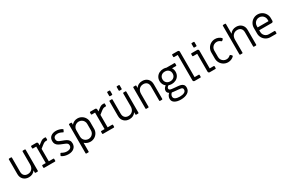

<svg xmlns="http://www.w3.org/2000/svg" viewBox="181 -2400 6352 4247"><g transform="rotate(-30 3357.0 -276.5)"><path d="M75 -176V-552Q75 -558 79 -562Q83 -566 89 -566H139Q145 -566 149 -562Q153 -558 153 -552V-191Q153 -128 187 -94Q221 -60 277 -60Q344 -60 385 -104Q426 -148 426 -225V-552Q426 -558 430 -562Q434 -566 440 -566H490Q496 -566 500 -562Q504 -558 504 -552V-14Q504 -8 500 -4Q496 0 490 0H440Q434 0 430 -4Q426 -8 426 -14V-70Q400 -29 358.5 -8Q317 13 265 13Q180 13 127.5 -39Q75 -91 75 -176Z M644 -14V-60Q644 -66 648 -70Q652 -74 658 -74H741V-495H658Q652 -495 648 -499Q644 -503 644 -509V-552Q644 -558 648 -562Q652 -566 658 -566H783Q798 -566 808.5 -555.5Q819 -545 819 -530V-480L877 -525Q913 -553 935.5 -562.5Q958 -572 983 -572H1013Q1020 -572 1023.5 -568Q1027 -564 1027 -558V-509Q1027 -503 1023 -499Q1019 -495 1013 -495H991Q966 -495 944 -484.5Q922 -474 878 -439L819 -392V-74H935Q941 -74 945 -70Q949 -66 949 -60V-14Q949 -8 945 -4Q941 0 935 0H658Q652 0 648 -4Q644 -8 644 -14Z M1112 -37Q1108 -39 1106.5 -43.5Q1105 -48 1107 -53L1128 -95Q1133 -103 1141 -103Q1143 -103 1149 -101Q1215 -61 1282 -61Q1335 -61 1365.5 -84.5Q1396 -108 1396 -151Q1396 -177 1382.5 -193.5Q1369 -210 1347 -220.5Q1325 -231 1278 -249Q1217 -272 1182 -292Q1147 -312 1127 -343Q1107 -374 1107 -422Q1107 -499 1158 -539Q1209 -579 1289 -579Q1331 -579 1372.5 -567Q1414 -555 1447 -533Q1451 -531 1452 -526Q1453 -521 1451 -517L1431 -476Q1429 -470 1423.5 -468Q1418 -466 1412 -470Q1348 -508 1289 -508Q1240 -508 1212.5 -487Q1185 -466 1185 -426Q1185 -395 1200 -376Q1215 -357 1236 -347.5Q1257 -338 1303 -321Q1362 -300 1396 -282Q1430 -264 1452 -234Q1474 -204 1474 -156Q1474 -79 1420.5 -34.5Q1367 10 1278 10Q1232 10 1188 -2Q1144 -14 1112 -37Z M1612 179V-552Q1612 -558 1616 -562Q1620 -566 1626 -566H1672Q1678 -566 1682 -562Q1686 -558 1686 -552V-508Q1714 -542 1753.5 -560.5Q1793 -579 1838 -579Q1895 -579 1943 -551Q1991 -523 2019 -475Q2047 -427 2047 -370V-196Q2047 -139 2019 -91Q1991 -43 1942.5 -15Q1894 13 1837 13Q1796 13 1757.5 -2Q1719 -17 1690 -44V179Q1690 185 1686 189Q1682 193 1676 193H1626Q1620 193 1616 189Q1612 185 1612 179ZM1969 -200V-366Q1969 -404 1950.5 -436Q1932 -468 1900 -486.5Q1868 -505 1830 -505Q1792 -505 1759.5 -486.5Q1727 -468 1708.5 -436Q1690 -404 1690 -366V-200Q1690 -162 1708.5 -130Q1727 -98 1759.5 -79.5Q1792 -61 1830 -61Q1868 -61 1900 -79.5Q1932 -98 1950.5 -130Q1969 -162 1969 -200Z M2147 -14V-60Q2147 -66 2151 -70Q2155 -74 2161 -74H2244V-495H2161Q2155 -495 2151 -499Q2147 -503 2147 -509V-552Q2147 -558 2151 -562Q2155 -566 2161 -566H2286Q2301 -566 2311.5 -555.5Q2322 -545 2322 -530V-480L2380 -525Q2416 -553 2438.5 -562.5Q2461 -572 2486 -572H2516Q2523 -572 2526.5 -568Q2530 -564 2530 -558V-509Q2530 -503 2526 -499Q2522 -495 2516 -495H2494Q2469 -495 2447 -484.5Q2425 -474 2381 -439L2322 -392V-74H2438Q2444 -74 2448 -70Q2452 -66 2452 -60V-14Q2452 -8 2448 -4Q2444 0 2438 0H2161Q2155 0 2151 -4Q2147 -8 2147 -14Z M2645 -176V-552Q2645 -558 2649 -562Q2653 -566 2659 -566H2709Q2715 -566 2719 -562Q2723 -558 2723 -552V-191Q2723 -128 2757 -94Q2791 -60 2847 -60Q2914 -60 2955 -104Q2996 -148 2996 -225V-552Q2996 -558 3000 -562Q3004 -566 3010 -566H3060Q3066 -566 3070 -562Q3074 -558 3074 -552V-14Q3074 -8 3070 -4Q3066 0 3060 0H3010Q3004 0 3000 -4Q2996 -8 2996 -14V-70Q2970 -29 2928.5 -8Q2887 13 2835 13Q2750 13 2697.5 -39Q2645 -91 2645 -176ZM2699 -658V-745Q2699 -751 2703 -755Q2707 -759 2713 -759H2761Q2767 -759 2771 -755Q2775 -751 2775 -745V-658Q2775 -652 2771 -648Q2767 -644 2761 -644H2713Q2707 -644 2703 -648Q2699 -652 2699 -658ZM2941 -658V-745Q2941 -751 2945 -755Q2949 -759 2955 -759H3003Q3009 -759 3013 -755Q3017 -751 3017 -745V-658Q3017 -652 3013 -648Q3009 -644 3003 -644H2955Q2949 -644 2945 -648Q2941 -652 2941 -658Z M3254 -15V-552Q3254 -558 3258 -562Q3262 -566 3268 -566H3318Q3324 -566 3328 -562Q3332 -558 3332 -552V-497Q3358 -538 3399.5 -559Q3441 -580 3493 -580Q3578 -580 3630.5 -528Q3683 -476 3683 -391V-15Q3683 -9 3679 -5Q3675 -1 3669 -1H3619Q3613 -1 3609 -5Q3605 -9 3605 -15V-376Q3605 -440 3571.5 -473.5Q3538 -507 3481 -507Q3414 -507 3373 -463Q3332 -419 3332 -342V-15Q3332 -9 3328 -5Q3324 -1 3318 -1H3268Q3262 -1 3258 -5Q3254 -9 3254 -15Z M3823 67Q3823 32 3839 0Q3855 -32 3882 -53Q3857 -70 3845.5 -87.5Q3834 -105 3834 -130Q3834 -161 3851.5 -189Q3869 -217 3899 -236Q3865 -262 3846 -300.5Q3827 -339 3827 -386Q3827 -443 3854.5 -487Q3882 -531 3929 -555Q3976 -579 4033 -579Q4072 -579 4111 -566H4309Q4315 -566 4319 -562Q4323 -558 4323 -552V-506Q4323 -500 4319 -496Q4315 -492 4309 -492H4208Q4239 -447 4239 -386Q4239 -329 4211.5 -285Q4184 -241 4137 -217Q4090 -193 4033 -193Q3995 -193 3954 -206Q3932 -196 3920 -180Q3908 -164 3908 -146Q3908 -123 3928 -112Q3944 -103 3975 -99Q4006 -95 4072 -89L4111 -86Q4159 -82 4193.5 -73Q4228 -64 4252.5 -38Q4277 -12 4277 38Q4277 120 4210 163Q4143 206 4037 206Q3942 206 3882.5 171Q3823 136 3823 67ZM4163 -386Q4163 -441 4127.5 -475.5Q4092 -510 4033 -510Q3974 -510 3938.5 -475.5Q3903 -441 3903 -386Q3903 -331 3938.5 -296.5Q3974 -262 4033 -262Q4092 -262 4127.5 -296.5Q4163 -331 4163 -386ZM4204 46Q4204 22 4191.5 10Q4179 -2 4157.5 -6.5Q4136 -11 4094 -15Q4085 -16 4051.5 -18.5Q4018 -21 3978 -26Q3954 -29 3938 -32Q3918 -17 3906.5 5Q3895 27 3895 50Q3895 96 3937.5 116.5Q3980 137 4046 137Q4116 137 4160 115Q4204 93 4204 46Z M4465 -36V-685H4372Q4366 -685 4362 -689Q4358 -693 4358 -699V-745Q4358 -751 4362 -755Q4366 -759 4372 -759H4507Q4522 -759 4532.5 -748.5Q4543 -738 4543 -723V-74H4649Q4655 -74 4659 -70Q4663 -66 4663 -60V-14Q4663 -8 4659 -4Q4655 0 4649 0H4501Q4486 0 4475.5 -10.5Q4465 -21 4465 -36Z M4852 -658V-745Q4852 -751 4856 -755Q4860 -759 4866 -759H4914Q4920 -759 4924 -755Q4928 -751 4928 -745V-658Q4928 -652 4924 -648Q4920 -644 4914 -644H4866Q4860 -644 4856 -648Q4852 -652 4852 -658ZM4851 -36V-492H4747Q4741 -492 4737 -496Q4733 -500 4733 -506V-552Q4733 -558 4737 -562Q4741 -566 4747 -566H4893Q4908 -566 4918.5 -555.5Q4929 -545 4929 -530V-74H5032Q5038 -74 5042 -70Q5046 -66 5046 -60V-14Q5046 -8 5042 -4Q5038 0 5032 0H4887Q4872 0 4861.5 -10.5Q4851 -21 4851 -36Z M5136 -205V-361Q5136 -420 5165 -470.5Q5194 -521 5244 -550Q5294 -579 5353 -579Q5396 -579 5434.5 -563Q5473 -547 5502 -519Q5508 -513 5508 -505Q5508 -498 5502 -490Q5492 -479 5479 -467Q5472 -461 5464 -461Q5455 -461 5448 -468Q5408 -505 5353 -505Q5315 -505 5283 -486.5Q5251 -468 5232.5 -436Q5214 -404 5214 -366V-200Q5214 -162 5232.5 -130Q5251 -98 5283 -79.5Q5315 -61 5353 -61Q5408 -61 5448 -98Q5455 -105 5464 -105Q5472 -105 5479 -99Q5491 -89 5502 -76Q5508 -70 5508 -61Q5508 -53 5502 -47Q5473 -19 5434.5 -3Q5396 13 5353 13Q5294 13 5244 -16Q5194 -45 5165 -95.5Q5136 -146 5136 -205Z M5653 -14V-745Q5653 -751 5657 -755Q5661 -759 5667 -759H5717Q5723 -759 5727 -755Q5731 -751 5731 -745V-496Q5757 -537 5798.5 -558Q5840 -579 5892 -579Q5977 -579 6029.5 -527Q6082 -475 6082 -390V-14Q6082 -8 6078 -4Q6074 0 6068 0H6018Q6012 0 6008 -4Q6004 -8 6004 -14V-375Q6004 -439 5970.5 -472.5Q5937 -506 5880 -506Q5813 -506 5772 -462Q5731 -418 5731 -341V-14Q5731 -8 5727 -4Q5723 0 5717 0H5667Q5661 0 5657 -4Q5653 -8 5653 -14Z M6222 -218V-361Q6222 -420 6251 -470.5Q6280 -521 6330 -550Q6380 -579 6439 -579Q6498 -579 6548 -550Q6598 -521 6627 -470.5Q6656 -420 6656 -361V-293Q6656 -278 6645.5 -267.5Q6635 -257 6620 -257H6300V-213Q6300 -175 6318.5 -143Q6337 -111 6369 -92.5Q6401 -74 6439 -74H6584Q6590 -74 6594 -70Q6598 -66 6598 -60V-14Q6598 -8 6594 -4Q6590 0 6584 0H6439Q6380 0 6330 -29Q6280 -58 6251 -108.5Q6222 -159 6222 -218ZM6578 -329V-366Q6578 -404 6559.5 -436Q6541 -468 6509 -486.5Q6477 -505 6439 -505Q6401 -505 6369 -486.5Q6337 -468 6318.5 -436Q6300 -404 6300 -366V-329Z"/></g></svg>

Font: Miriam Libre
Style: Regular
Weight: 400
Designer: Michal Sahar
Foundry: Hagilda
Version: Version 1.001